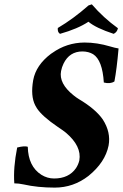

<svg xmlns="http://www.w3.org/2000/svg" viewBox="-20 -854 566 884"><path d="M525.9 -630.9Q517.6 -535.6 506.8 -479Q487.3 -466.3 458 -474.1Q451.7 -577.1 408.7 -604.5Q388.2 -616.7 359.9 -617.2Q299.8 -617.2 272.5 -561Q264.6 -544.9 261.2 -526.9Q250 -469.7 319.3 -414.6Q331.5 -404.8 342.8 -397.9Q419.9 -352.1 453.1 -304.2Q491.2 -245.1 480 -184.1Q464.4 -106.4 387.2 -43.9Q317.9 9.8 231.9 9.8Q153.3 9.8 88.4 -4.9Q65.9 -9.8 45.9 -9.8Q40.5 -81.5 59.1 -174.8Q93.8 -183.6 107.9 -178.2Q109.9 -87.9 170.4 -49.3Q197.8 -32.2 229 -32.2Q296.9 -32.2 330.1 -80.1Q340.8 -96.7 345.2 -115.2Q356.9 -180.7 283.2 -243.2Q273.4 -251.5 245.6 -270Q174.3 -318.4 149.9 -355.5Q145.5 -362.8 142.1 -369.1Q120.1 -412.1 132.8 -484.9Q145.5 -554.2 214.8 -606.4Q217.8 -608.9 220.2 -609.9Q287.1 -657.7 369.1 -658.2Q426.8 -658.2 487.3 -640.1Q509.8 -633.3 525.9 -630.9ZM522.9 -724.1Q519.5 -706.1 503.4 -698.2Q421.4 -725.1 387.2 -753.9Q337.9 -721.2 256.3 -698.2Q244.1 -705.6 246.1 -725.1Q317.4 -767.1 387.7 -829.1L402.8 -834Q455.6 -772.5 522.9 -724.1Z"/></svg>

Font: Linux Libertine Capitals O
Style: Bold Italic Samll Caps
Weight: 400
Italic angle: -12°
Designer: Philipp H. Poll
Foundry: Philipp H. Poll
Version: Version 5.0.4